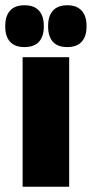

<svg xmlns="http://www.w3.org/2000/svg" viewBox="-40 -710 349 730"><path d="M46 0V-492.5H223V0ZM53 -531Q16.5 -531 -1.8 -551.2Q-20 -571.5 -20 -608V-612.5Q-20 -649 -1.8 -669.5Q16.5 -690 53 -690Q90 -690 108.2 -669.5Q126.5 -649 126.5 -612.5V-608Q126.5 -571.5 108.2 -551.2Q90 -531 53 -531ZM216 -531Q179 -531 161 -551.2Q143 -571.5 143 -608V-612.5Q143 -649 161.2 -669.5Q179.5 -690 216 -690Q252 -690 270.5 -669.5Q289 -649 289 -612.5V-608Q289 -571.5 270.5 -551.2Q252 -531 216 -531Z"/></svg>

Font: Anek Bangla Medium ExtraBold
Style: Regular
Weight: 800
Version: Version 1.003